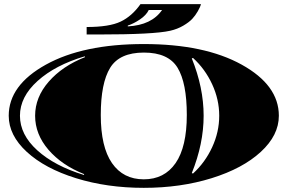

<svg xmlns="http://www.w3.org/2000/svg" viewBox="-20 -882 1385 924"><path d="M1322 -325Q1322 -231 1235 -151Q1148 -71 998.5 -24.5Q849 22 672 22Q495 22 345.5 -24.5Q196 -71 109 -151Q22 -231 22 -325Q22 -472 201 -571Q380 -670 672 -670Q964 -670 1143 -571Q1322 -472 1322 -325ZM879 -329Q879 -483 834.5 -556Q790 -629 672.5 -629Q555 -629 510 -555.5Q465 -482 465 -328.5Q465 -175 519 -97Q573 -19 672 -19Q771 -19 825 -97Q879 -175 879 -329ZM389 -607 388 -611Q246 -569 161 -492.5Q76 -416 76 -325Q76 -234 159.5 -158.5Q243 -83 384 -40L385 -44Q277 -87 213 -161.5Q149 -236 149 -325Q149 -414 214.5 -489Q280 -564 389 -607ZM909 -603 903 -601Q960 -460 960 -325Q960 -190 903 -49L909 -47Q967 -100 1001 -173.5Q1035 -247 1035 -325Q1035 -403 1001 -476.5Q967 -550 909 -603ZM451 -716H397V-752Q506 -752 560.5 -778Q615 -804 656 -862H947Q944 -849 932 -828Q920 -807 905 -791Q890 -775 862 -758.5Q834 -742 799 -734Q721 -716 451 -716ZM595 -759V-755Q710 -761 760 -834H696Q684 -809 653.5 -788.5Q623 -768 595 -759Z"/></svg>

Font: Diplomata SC
Style: Regular
Weight: 400
Width: 7
Designer: Eduardo Rodriguez Tunni
Foundry: Eduardo Rodriguez Tunni
Version: Version 1.001